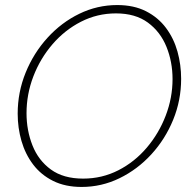

<svg xmlns="http://www.w3.org/2000/svg" viewBox="-20 -735 765 760"><path d="M303 5Q238 5 190 -19Q142 -43 111 -84Q80 -125 65 -177Q50 -229 50 -285Q50 -370 81.5 -447.5Q113 -525 168 -585.5Q223 -646 294 -680.5Q365 -715 444 -715Q510 -715 558 -690.5Q606 -666 637 -624.5Q668 -583 682.5 -531Q697 -479 697 -423Q697 -338 665.5 -261Q634 -184 579 -124Q524 -64 453 -29.5Q382 5 303 5ZM309 -28Q384 -28 448.5 -61Q513 -94 561 -150.5Q609 -207 636 -277.5Q663 -348 663 -422Q663 -490 639 -549.5Q615 -609 565.5 -645.5Q516 -682 439 -682Q365 -682 300.5 -649Q236 -616 187.5 -559.5Q139 -503 112 -432.5Q85 -362 85 -287Q85 -219 108.5 -159.5Q132 -100 181.5 -64Q231 -28 309 -28Z"/></svg>

Font: Raleway ExtraLight
Style: Italic
Weight: 200
Italic angle: -12°
Designer: Matt McInerney, Pablo Impallari, Rodrigo Fuenzalida
Foundry: Matt McInerney, Pablo Impallari, Rodrigo Fuenzalida
Version: Version 4.026